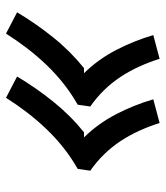

<svg xmlns="http://www.w3.org/2000/svg" viewBox="24 -664 552 640"><g transform="rotate(-90 300.0 -344.0)"><path d="M424 -88Q413 -123 398 -156Q383 -189 363.5 -218.5Q344 -248 319 -273.5Q294 -299 265 -319L271 -361Q308 -382 341.5 -408.5Q375 -435 404.5 -466Q434 -497 460 -531Q486 -565 508 -600L579 -563Q542 -501 496 -443.5Q450 -386 393 -340H376Q422 -293 453 -233.5Q484 -174 503 -109ZM210 -88Q199 -123 184 -156Q169 -189 149.5 -218.5Q130 -248 105 -273.5Q80 -299 51 -319L57 -361Q94 -382 127.5 -408.5Q161 -435 190.5 -466Q220 -497 246 -531Q272 -565 294 -600L365 -563Q328 -501 282 -443.5Q236 -386 179 -340H162Q208 -293 239 -233.5Q270 -174 289 -109Z"/></g></svg>

Font: Iosevka Aile Medium Oblique
Style: Regular
Weight: 500
Italic angle: -9°
Designer: Belleve Invis
Foundry: Belleve Invis
Version: Version 31.1.0; ttfautohint (v1.8.4)